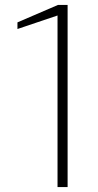

<svg xmlns="http://www.w3.org/2000/svg" viewBox="-20 -761 397 781"><path d="M214 -698 51 -643V-670L216 -741H255V0H214Z"/></svg>

Font: Exo ExtraLight
Style: Regular
Weight: 275
Designer: Natanael Gama
Foundry: Natanael Gama
Version: Version 1.500; ttfautohint (v1.6)